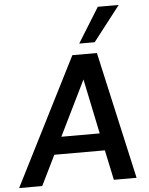

<svg xmlns="http://www.w3.org/2000/svg" viewBox="-83 -1002 819 1052"><g transform="rotate(-5 326.5 -476.0)"><path d="M-21 0 333 -700H468L625 0H500L465 -165H187L106 0ZM234 -260H445L382 -562ZM376 -760 495 -952H610L461 -760Z"/></g></svg>

Font: Host Grotesk SemiBold
Style: Italic
Weight: 600
Italic angle: -8°
Designer: Doğukan Karapınar based on Poppins by Indian Type Foundry, Jonny Pinhorn
Foundry: Element Type
Version: Version 1.001; ttfautohint (v1.8.4.7-5d5b)